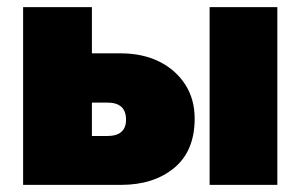

<svg xmlns="http://www.w3.org/2000/svg" viewBox="-20 -520 844 540"><path d="M569.5 -500H760V0H569.5ZM319 -370Q381 -370 427.8 -346.8Q474.5 -323.5 501 -282.2Q527.5 -241 527.5 -186.5Q527.5 -95.5 470 -47.8Q412.5 0 319.5 0H45V-500H238.5V-370ZM281.5 -137.5Q334.5 -137.5 334.5 -183.5Q334.5 -231.5 281.5 -231.5H238.5V-137.5Z"/></svg>

Font: Overused Grotesk Black
Style: Regular
Weight: 900
Version: Version 0.004